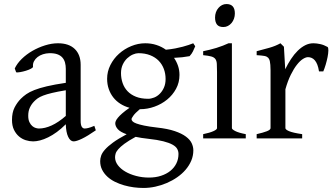

<svg xmlns="http://www.w3.org/2000/svg" viewBox="-20 -682 1654 946"><path d="M171.9 -48.8Q201.2 -48.8 234.1 -63.7Q267.1 -78.6 304.2 -110.8V-237.3Q263.2 -230.5 236.6 -224.1Q210 -217.8 192.9 -211.2Q175.8 -204.6 165.5 -197.3Q155.3 -189.9 147.5 -181.6Q134.8 -168.5 127 -151.6Q119.1 -134.8 119.1 -111.8Q119.1 -92.3 125 -80.1Q130.9 -67.9 139.2 -60.8Q147.5 -53.7 156.5 -51.3Q165.5 -48.8 171.9 -48.8ZM452.1 -40Q410.6 -11.2 383.5 1.7Q356.4 14.6 342.8 14.6Q326.7 14.6 315.9 -7.8Q305.2 -30.3 304.2 -69.8Q282.2 -47.9 260.3 -31.7Q238.3 -15.6 217.3 -5.4Q196.3 4.9 177.5 9.8Q158.7 14.6 143.1 14.6Q125.5 14.6 106.9 8.8Q88.4 2.9 73.5 -9.8Q58.6 -22.5 48.8 -42.5Q39.1 -62.5 39.1 -90.8Q39.1 -127.9 52 -152.8Q64.9 -177.7 83 -195.8Q94.7 -207.5 109.6 -218Q124.5 -228.5 149.2 -238.3Q173.8 -248 210.9 -256.8Q248 -265.6 304.2 -273.9V-342.8Q304.2 -359.4 300.3 -373.8Q296.4 -388.2 287.1 -398.7Q277.8 -409.2 262 -414.8Q246.1 -420.4 222.2 -419.9Q206.5 -419.4 191.4 -414.6Q176.3 -409.7 165 -400.9Q153.8 -392.1 147.5 -380.1Q141.1 -368.2 142.6 -353.5Q143.1 -349.1 132.6 -343.5Q122.1 -337.9 107.7 -333.5Q93.3 -329.1 79.3 -326.7Q65.4 -324.2 59.6 -325.7L52.7 -344.7Q64 -369.1 86.9 -391.6Q109.9 -414.1 139.4 -431.2Q168.9 -448.2 201.9 -458.5Q234.9 -468.8 265.6 -468.8Q319.3 -468.8 348.4 -440.7Q377.4 -412.6 377.4 -362.3V-86.9Q377.4 -66.4 382.8 -57.6Q388.2 -48.8 397 -48.8Q403.8 -48.8 414.6 -51.3Q425.3 -53.7 444.8 -62Z M795.9 -293Q795.9 -318.8 787.4 -342Q778.8 -365.2 762 -382.6Q745.1 -399.9 720 -409.9Q694.8 -419.9 662.1 -419.9Q649.9 -419.9 635 -413.6Q620.1 -407.2 606.9 -395Q593.8 -382.8 585 -364.3Q576.2 -345.7 576.2 -321.8Q576.2 -295.9 584.2 -272.7Q592.3 -249.5 608.6 -232.4Q625 -215.3 650.1 -205.3Q675.3 -195.3 710 -195.3Q724.1 -195.3 739.5 -201.4Q754.9 -207.5 767.3 -220Q779.8 -232.4 787.8 -250.5Q795.9 -268.6 795.9 -293ZM711.9 2Q693.4 0 677.7 -2.4Q662.1 -4.9 648.4 -7.8Q613.3 11.2 593 26.4Q572.8 41.5 562.5 53.5Q552.2 65.4 549.6 75.2Q546.9 85 546.9 92.8Q546.9 113.3 560.5 131.6Q574.2 149.9 597.2 163.3Q620.1 176.8 650.4 184.8Q680.7 192.9 713.9 192.9Q746.6 192.9 773.4 184.1Q800.3 175.3 819.3 159.9Q838.4 144.5 848.9 123.3Q859.4 102.1 859.4 76.7Q859.4 63 853 51.5Q846.7 40 830.1 30.8Q813.5 21.5 784.9 14.2Q756.3 6.8 711.9 2ZM864.3 -313Q864.3 -275.4 847.4 -244.4Q830.6 -213.4 803.2 -191.2Q775.9 -168.9 741.2 -156.5Q706.5 -144 670.9 -144H668.9Q645.5 -124.5 636.7 -111.6Q627.9 -98.6 627.9 -95.7Q627.9 -89.8 633.1 -84.2Q638.2 -78.6 652.1 -73.5Q666 -68.4 690.4 -63.2Q714.8 -58.1 752.9 -53.7Q806.2 -47.9 840.8 -36.1Q875.5 -24.4 896 -9Q916.5 6.3 924.6 23.9Q932.6 41.5 932.6 58.6Q932.6 85.4 922.4 109.6Q912.1 133.8 894.5 154.3Q877 174.8 853 191.4Q829.1 208 801.8 219.7Q774.4 231.4 745.1 237.8Q715.8 244.1 687 244.1Q664.1 244.1 639.6 241Q615.2 237.8 591.3 231Q567.4 224.1 546.1 213.6Q524.9 203.1 508.8 188.2Q492.7 173.3 483.2 154.5Q473.6 135.7 473.6 111.8Q473.6 99.1 478.3 85.2Q482.9 71.3 497.1 55.2Q511.2 39.1 536.6 20.5Q562 2 604 -20.5Q572.3 -31.7 560.1 -45.9Q547.9 -60.1 547.9 -74.7Q547.9 -78.6 550.3 -85.2Q552.7 -91.8 560.3 -101.3Q567.9 -110.8 581.8 -123Q595.7 -135.3 618.2 -150.9Q593.3 -157.7 573 -170.7Q552.7 -183.6 538.3 -201.9Q523.9 -220.2 515.9 -243.4Q507.8 -266.6 507.8 -293.9Q507.8 -329.6 523.9 -361.6Q540 -393.6 566.4 -417.2Q592.8 -440.9 626.5 -454.8Q660.2 -468.8 695.8 -468.8Q725.1 -468.8 750.7 -460.4Q776.4 -452.1 797.4 -437Q822.8 -439.5 843.3 -443.4Q863.8 -447.3 880.1 -451.7Q896.5 -456.1 909.2 -460.4Q921.9 -464.8 932.1 -468.8L941.9 -454.1Q936 -440.4 930.7 -429Q925.3 -417.5 914.1 -405.3Q895.5 -401.9 877.7 -399.9Q859.9 -397.9 837.4 -397Q850.1 -378.4 857.2 -357.4Q864.3 -336.4 864.3 -313Z M981 0V-21Q1014.2 -27.8 1031.7 -35.9Q1049.3 -43.9 1049.3 -50.8V-327.1Q1049.3 -352.1 1048.3 -367.4Q1047.4 -382.8 1041 -391.4Q1034.7 -399.9 1020.8 -403.8Q1006.8 -407.7 981 -410.2V-429.7Q996.1 -432.6 1012.9 -436.8Q1029.8 -440.9 1046.4 -446Q1063 -451.2 1078.1 -457Q1093.3 -462.9 1106 -468.8H1122.6V-50.8Q1122.6 -44.9 1138.9 -36.4Q1155.3 -27.8 1190.9 -21V0ZM1137.2 -615.7Q1137.2 -602.1 1132.8 -589.8Q1128.4 -577.6 1120.8 -568.6Q1113.3 -559.6 1103 -554.2Q1092.8 -548.8 1080.6 -548.8Q1058.6 -548.8 1049.1 -561Q1039.6 -573.2 1039.6 -595.7Q1039.6 -609.4 1043.9 -621.6Q1048.3 -633.8 1056.2 -642.8Q1064 -651.9 1074 -657Q1084 -662.1 1095.7 -662.1Q1137.2 -662.1 1137.2 -615.7Z M1593.8 -450.7Q1598.1 -447.8 1597.9 -433.6Q1597.7 -419.4 1594 -400.9Q1590.3 -382.3 1584.5 -362.8Q1578.6 -343.3 1572.8 -330.1H1551.8Q1548.8 -349.6 1543.5 -363.3Q1538.1 -377 1531 -385Q1523.9 -393.1 1515.4 -396.7Q1506.8 -400.4 1497.6 -400.4Q1486.8 -400.4 1472.4 -391.4Q1458 -382.3 1442.9 -363Q1427.7 -343.8 1412.8 -313.7Q1397.9 -283.7 1386.2 -242.2V-50.8Q1386.2 -43.5 1404.5 -35.6Q1422.9 -27.8 1468.8 -21V0H1244.6V-21Q1276.9 -28.3 1294.9 -35.4Q1313 -42.5 1313 -50.8V-335Q1313 -351.1 1312 -362.1Q1311 -373 1309.6 -379.9Q1308.1 -386.7 1305.9 -390.6Q1303.7 -394.5 1301.8 -397Q1298.3 -400.4 1294.2 -402.6Q1290 -404.8 1283.4 -406.2Q1276.9 -407.7 1267.6 -408.4Q1258.3 -409.2 1244.6 -410.2V-429.7Q1276.4 -438 1306.9 -446.5Q1337.4 -455.1 1361.8 -468.8L1378.9 -451.7L1385.3 -340.8Q1398.4 -367.7 1413.8 -391.1Q1429.2 -414.6 1446.8 -431.9Q1464.4 -449.2 1483.6 -459Q1502.9 -468.8 1523.9 -468.8Q1539.6 -468.8 1557.6 -464.8Q1575.7 -460.9 1593.8 -450.7Z"/></svg>

Font: Gentium Plus Viet
Style: Regular
Weight: 400
Designer: J. Victor Gaultney, Annie Olsen, Iska Routamaa, Becca Hirsbrunner
Foundry: SIL International
Version: Version 5.000